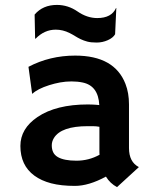

<svg xmlns="http://www.w3.org/2000/svg" viewBox="-20 -745 623 777"><path d="M408.7 -30.3Q339.4 7.3 283.2 7.3Q227.1 7.3 187 -3.2Q147 -13.7 119.1 -34.2Q62.5 -75.7 62.5 -154.3Q62.5 -224.6 131.8 -271.5Q207 -322.3 335.9 -322.3L355.5 -321.8Q361.3 -321.3 368.7 -321Q376 -320.8 381.8 -319.8Q377.9 -397.9 314.5 -411.1Q293.5 -415.5 269.8 -415.5Q246.1 -415.5 223.4 -411.4Q200.7 -407.2 179.2 -400.4Q131.8 -385.3 111.3 -365.7L109.9 -366.7L95.2 -474.6Q181.6 -520 284.2 -520Q443.4 -520 487.8 -405.3Q502 -368.7 502 -322.8V-146Q502 -89.4 542 -68.8L453.6 12.2Q425.8 -2.4 408.7 -30.3ZM382.3 -231.9Q369.1 -234.4 355 -234.4H335.4Q227.5 -234.4 198.2 -186.5Q189.5 -172.4 189.5 -156.7Q189.5 -141.1 195.1 -129.2Q200.7 -117.2 213.9 -109.4Q239.3 -94.7 289.3 -94.7Q339.4 -94.7 382.8 -118.7Q382.3 -124 382.3 -129.9ZM205.6 -625Q159.7 -625 124 -588.4L122.1 -588.9L120.1 -686Q153.3 -725.1 210.4 -725.1Q255.4 -725.1 293.9 -698.5Q332.5 -671.9 373.5 -671.9Q431.6 -671.9 449.7 -712.9L450.7 -711.9L445.8 -606.4Q437.5 -591.8 416 -582.3Q394.5 -572.8 371.1 -572.8Q347.7 -572.8 333.3 -576.7Q318.8 -580.6 306.6 -586.4Q294.4 -592.3 283.9 -598.9Q273.4 -605.5 261.7 -611.3Q234.4 -625 205.6 -625Z"/></svg>

Font: Hammersmith One
Style: Regular
Weight: 400
Designer: Nicole Fally
Foundry: Nicole Fally
Version: Version 1.003